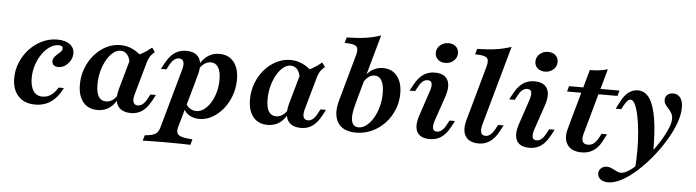

<svg xmlns="http://www.w3.org/2000/svg" viewBox="-49 -857 4584 1265"><g transform="rotate(5 2242.5 -224.0)"><path d="M195.2 11.3Q123.4 11.3 83.1 -31.9Q42.7 -75 42.7 -150Q42.7 -205.6 63.7 -255.6Q84.7 -305.6 121 -344.4Q157.3 -383.1 204.4 -405.6Q251.6 -428.2 304 -428.2Q356.5 -428.2 386.7 -406Q416.9 -383.9 416.9 -346Q416.9 -321 404 -298.8Q391.1 -276.6 370.6 -262.5Q350 -248.4 325.8 -248.4Q306.5 -248.4 295.2 -257.7Q283.9 -266.9 283.9 -283.1Q283.9 -298.4 292.7 -310.1Q301.6 -321.8 313.7 -331.9Q325.8 -341.9 334.7 -351.6Q343.5 -361.3 343.5 -373.4Q343.5 -391.9 316.1 -391.9Q285.5 -391.9 257.3 -372.6Q229 -353.2 206.5 -320.6Q183.9 -287.9 170.6 -246.4Q157.3 -204.8 157.3 -161.3Q157.3 -106.5 177.8 -75.8Q198.4 -45.2 237.9 -45.2Q269.4 -45.2 294 -62.1Q318.5 -79 339.5 -113.7H374.2Q344.4 -51.6 299.6 -20.2Q254.8 11.3 195.2 11.3Z M607.3 11.3Q546 11.3 511.7 -30.2Q477.4 -71.8 477.4 -146Q477.4 -203.2 496.8 -254Q516.1 -304.8 550 -344Q583.9 -383.1 628.2 -405.6Q672.6 -428.2 721.8 -428.2Q762.1 -428.2 799.6 -411.3Q837.1 -394.4 869.4 -361.3L791.9 -309.7Q787.9 -348.4 770.6 -369.8Q753.2 -391.1 725.8 -391.1Q700 -391.1 676.2 -371.8Q652.4 -352.4 633.5 -319Q614.5 -285.5 603.6 -243.5Q592.7 -201.6 592.7 -156.5Q592.7 -103.2 609.3 -76.6Q625.8 -50 658.9 -50Q682.3 -50 702 -64.5Q721.8 -79 738.7 -107.3L746.8 -93.5Q724.2 -41.1 689.5 -14.9Q654.8 11.3 607.3 11.3ZM755.6 -208.1 796.8 -354.8Q836.3 -368.5 868.1 -386.3Q900 -404 930.6 -429.8L950.8 -401.6Q937.1 -390.3 927.8 -379Q918.5 -367.7 912.1 -352.8Q905.6 -337.9 900 -316.1L869.4 -208.1ZM842.7 -112.9Q833.1 -79.8 839.9 -60.9Q846.8 -41.9 869.4 -41.9Q887.1 -41.9 902 -54.4Q916.9 -66.9 929.8 -91.1L946 -121H982.3L962.9 -83.9Q946 -52.4 926.2 -31Q906.5 -9.7 881.9 1.2Q857.3 12.1 825.8 12.1Q783.9 11.3 759.7 -6.9Q735.5 -25 729.4 -58.1Q723.4 -91.1 735.5 -137.1L755.6 -208.1H869.4Z M1375.8 -427.4Q1436.3 -427.4 1471 -385.5Q1505.6 -343.5 1505.6 -269.4Q1505.6 -213.7 1487.5 -162.9Q1469.4 -112.1 1437.5 -73Q1405.6 -33.9 1365.3 -11.3Q1325 11.3 1280.6 11.3Q1243.5 11.3 1214.9 -5.2Q1186.3 -21.8 1175 -50.8L1186.3 -81.5Q1197.6 -61.3 1216.5 -50Q1235.5 -38.7 1256.5 -38.7Q1283.1 -38.7 1307.3 -56.5Q1331.5 -74.2 1350.4 -104.8Q1369.4 -135.5 1380.2 -175Q1391.1 -214.5 1391.1 -258.1Q1391.1 -311.3 1373.8 -339.1Q1356.5 -366.9 1324.2 -366.9Q1301.6 -366.9 1281.5 -352.4Q1261.3 -337.9 1244.4 -308.9L1236.3 -323.4Q1258.9 -374.2 1294.4 -400.8Q1329.8 -427.4 1375.8 -427.4ZM1113.7 -208.1 1140.3 -303.2Q1150 -336.3 1143.1 -355.2Q1136.3 -374.2 1113.7 -374.2Q1096 -374.2 1081 -362.1Q1066.1 -350 1052.4 -325L1037.1 -295.2H1000L1020.2 -332.3Q1037.1 -363.7 1056.9 -385.1Q1076.6 -406.5 1101.6 -417.3Q1126.6 -428.2 1156.5 -428.2Q1199.2 -428.2 1223.4 -410.1Q1247.6 -391.9 1253.6 -358.5Q1259.7 -325 1246.8 -279L1227.4 -208.1ZM1060.5 183.9Q1034.7 183.9 1012.1 184.3Q989.5 184.7 967.7 185.1Q946 185.5 921.8 186.3L932.3 150L957.3 146.8Q979.8 143.5 994 137.5Q1008.1 131.5 1016.9 119.4Q1025.8 107.3 1031.5 86.3L1113.7 -208.1H1227.4L1146.8 76.6Q1137.1 111.3 1152 126.2Q1166.9 141.1 1212.1 146L1247.6 149.2L1237.1 186.3Q1216.9 185.5 1189.1 185.1Q1161.3 184.7 1128.6 184.3Q1096 183.9 1060.5 183.9Z M1732.3 11.3Q1671 11.3 1636.7 -30.2Q1602.4 -71.8 1602.4 -146Q1602.4 -203.2 1621.8 -254Q1641.1 -304.8 1675 -344Q1708.9 -383.1 1753.2 -405.6Q1797.6 -428.2 1846.8 -428.2Q1887.1 -428.2 1924.6 -411.3Q1962.1 -394.4 1994.4 -361.3L1916.9 -309.7Q1912.9 -348.4 1895.6 -369.8Q1878.2 -391.1 1850.8 -391.1Q1825 -391.1 1801.2 -371.8Q1777.4 -352.4 1758.5 -319Q1739.5 -285.5 1728.6 -243.5Q1717.7 -201.6 1717.7 -156.5Q1717.7 -103.2 1734.3 -76.6Q1750.8 -50 1783.9 -50Q1807.3 -50 1827 -64.5Q1846.8 -79 1863.7 -107.3L1871.8 -93.5Q1849.2 -41.1 1814.5 -14.9Q1779.8 11.3 1732.3 11.3ZM1880.6 -208.1 1921.8 -354.8Q1961.3 -368.5 1993.1 -386.3Q2025 -404 2055.6 -429.8L2075.8 -401.6Q2062.1 -390.3 2052.8 -379Q2043.5 -367.7 2037.1 -352.8Q2030.6 -337.9 2025 -316.1L1994.4 -208.1ZM1967.7 -112.9Q1958.1 -79.8 1964.9 -60.9Q1971.8 -41.9 1994.4 -41.9Q2012.1 -41.9 2027 -54.4Q2041.9 -66.9 2054.8 -91.1L2071 -121H2107.3L2087.9 -83.9Q2071 -52.4 2051.2 -31Q2031.5 -9.7 2006.9 1.2Q1982.3 12.1 1950.8 12.1Q1908.9 11.3 1884.7 -6.9Q1860.5 -25 1854.4 -58.1Q1848.4 -91.1 1860.5 -137.1L1880.6 -208.1H1994.4Z M2316.1 11.3Q2258.9 11.3 2224.2 -13.3Q2189.5 -37.9 2179.8 -83.5Q2170.2 -129 2187.9 -191.1L2192.7 -208.1H2305.6L2294.4 -165.3Q2275.8 -96.8 2285.5 -60.9Q2295.2 -25 2330.6 -25Q2358.1 -25 2383.1 -44.8Q2408.1 -64.5 2427.8 -98Q2447.6 -131.5 2458.9 -174.2Q2470.2 -216.9 2470.2 -262.9Q2470.2 -316.9 2454 -345.6Q2437.9 -374.2 2407.3 -374.2Q2383.9 -374.2 2363.7 -357.7Q2343.5 -341.1 2329 -310.5L2330.6 -340.3Q2349.2 -382.3 2382.7 -405.2Q2416.1 -428.2 2458.1 -428.2Q2517.7 -428.2 2551.6 -385.9Q2585.5 -343.5 2585.5 -271Q2585.5 -212.9 2564.1 -161.7Q2542.7 -110.5 2506 -71.8Q2469.4 -33.1 2420.6 -10.9Q2371.8 11.3 2316.1 11.3ZM2192.7 -208.1 2272.6 -495.2Q2280.6 -524.2 2277.4 -540.7Q2274.2 -557.3 2254 -564.1Q2233.9 -571 2191.1 -571L2201.6 -608.1Q2271 -608.9 2325.8 -616.9Q2380.6 -625 2426.6 -641.1L2305.6 -208.1Z M2826.6 -111.3Q2816.1 -79 2820.6 -60.5Q2825 -41.9 2847.6 -41.9Q2865.3 -41.9 2880.2 -54.4Q2895.2 -66.9 2908.1 -91.9L2924.2 -121.8H2960.5L2941.1 -84.7Q2924.2 -53.2 2904.4 -31.9Q2884.7 -10.5 2860.1 0.4Q2835.5 11.3 2804 11.3Q2762.1 11.3 2738.7 -6.5Q2715.3 -24.2 2711.3 -56.9Q2707.3 -89.5 2721.8 -134.7L2779 -305.6Q2789.5 -337.9 2785.1 -356Q2780.6 -374.2 2758.1 -374.2Q2740.3 -374.2 2725.4 -362.1Q2710.5 -350 2697.6 -325L2681.5 -295.2H2645.2L2664.5 -332.3Q2681.5 -363.7 2701.2 -385.1Q2721 -406.5 2746 -417.3Q2771 -428.2 2801.6 -428.2Q2843.5 -428.2 2866.9 -410.1Q2890.3 -391.9 2894.8 -359.3Q2899.2 -326.6 2884.7 -281.5ZM2862.9 -497.6Q2833.1 -497.6 2814.1 -514.5Q2795.2 -531.5 2795.2 -558.1Q2795.2 -588.7 2818.1 -608.9Q2841.1 -629 2873.4 -629Q2904 -629 2922.6 -612.1Q2941.1 -595.2 2941.1 -567.7Q2941.1 -538.7 2918.5 -518.1Q2896 -497.6 2862.9 -497.6Z M3055.6 -208.1 3135.5 -495.2Q3143.5 -524.2 3140.3 -540.7Q3137.1 -557.3 3116.9 -564.1Q3096.8 -571 3054 -571L3064.5 -608.1Q3133.9 -608.9 3188.7 -616.9Q3243.5 -625 3289.5 -641.1L3168.5 -208.1ZM3141.9 -112.9Q3133.1 -79.8 3139.5 -60.9Q3146 -41.9 3168.5 -41.9Q3186.3 -41.9 3201.2 -54.4Q3216.1 -66.9 3229.8 -91.1L3245.2 -121H3282.3L3262.1 -83.9Q3246 -52.4 3225.8 -31Q3205.6 -9.7 3181 1.2Q3156.5 12.1 3125.8 12.1Q3083.9 11.3 3059.3 -6.9Q3034.7 -25 3028.6 -58.1Q3022.6 -91.1 3035.5 -137.1L3055.6 -208.1H3168.5Z M3485.5 -111.3Q3475 -79 3479.4 -60.5Q3483.9 -41.9 3506.5 -41.9Q3524.2 -41.9 3539.1 -54.4Q3554 -66.9 3566.9 -91.9L3583.1 -121.8H3619.4L3600 -84.7Q3583.1 -53.2 3563.3 -31.9Q3543.5 -10.5 3519 0.4Q3494.4 11.3 3462.9 11.3Q3421 11.3 3397.6 -6.5Q3374.2 -24.2 3370.2 -56.9Q3366.1 -89.5 3380.6 -134.7L3437.9 -305.6Q3448.4 -337.9 3444 -356Q3439.5 -374.2 3416.9 -374.2Q3399.2 -374.2 3384.3 -362.1Q3369.4 -350 3356.5 -325L3340.3 -295.2H3304L3323.4 -332.3Q3340.3 -363.7 3360.1 -385.1Q3379.8 -406.5 3404.8 -417.3Q3429.8 -428.2 3460.5 -428.2Q3502.4 -428.2 3525.8 -410.1Q3549.2 -391.9 3553.6 -359.3Q3558.1 -326.6 3543.5 -281.5ZM3521.8 -497.6Q3491.9 -497.6 3473 -514.5Q3454 -531.5 3454 -558.1Q3454 -588.7 3477 -608.9Q3500 -629 3532.3 -629Q3562.9 -629 3581.5 -612.1Q3600 -595.2 3600 -567.7Q3600 -538.7 3577.4 -518.1Q3554.8 -497.6 3521.8 -497.6Z M3725 -208.1 3816.1 -533.9Q3849.2 -533.9 3878.2 -537.5Q3907.3 -541.1 3933.9 -549.2L3838.7 -208.1ZM3679 -379.8 3688.7 -416.1H4022.6L4012.1 -379.8ZM3808.1 11.3Q3742.7 11.3 3714.5 -29.4Q3686.3 -70.2 3705.6 -137.9L3725 -208.1H3838.7L3812.1 -112.9Q3802.4 -78.2 3810.9 -60.5Q3819.4 -42.7 3846 -42.7Q3867.7 -42.7 3884.3 -55.2Q3900.8 -67.7 3915.3 -94.4L3929.8 -121.8H3966.1L3941.1 -74.2Q3927.4 -47.6 3908.1 -28.2Q3888.7 -8.9 3864.1 1.2Q3839.5 11.3 3808.1 11.3Z M4000 192.7Q3969.4 192.7 3950 178.2Q3930.6 163.7 3930.6 139.5Q3930.6 118.5 3946 104.8Q3961.3 91.1 3983.9 91.1Q3998.4 91.1 4010.9 96Q4023.4 100.8 4034.3 106.9Q4045.2 112.9 4056 117.7Q4066.9 122.6 4078.2 122.6Q4101.6 122.6 4132.3 102Q4162.9 81.5 4197.2 47.6Q4231.5 13.7 4264.9 -27.8Q4298.4 -69.4 4325 -112.9Q4351.6 -156.5 4367.7 -194.8Q4383.9 -233.1 4383.9 -260.5Q4383.9 -282.3 4375 -297.6Q4366.1 -312.9 4354.4 -325.4Q4342.7 -337.9 4333.5 -350.8Q4324.2 -363.7 4324.2 -381.5Q4324.2 -401.6 4338.7 -414.9Q4353.2 -428.2 4376.6 -428.2Q4407.3 -428.2 4424.6 -405.2Q4441.9 -382.3 4441.9 -341.1Q4441.9 -293.5 4421 -235.9Q4400 -178.2 4363.7 -118.5Q4327.4 -58.9 4281.9 -3.2Q4236.3 52.4 4186.7 96.8Q4137.1 141.1 4089.1 166.9Q4041.1 192.7 4000 192.7ZM4168.5 96Q4174.2 32.3 4174.2 -33.5Q4174.2 -99.2 4168.5 -158.5Q4162.9 -217.7 4153.2 -263.7Q4143.5 -309.7 4130.2 -336.3Q4116.9 -362.9 4100.8 -362.9Q4091.1 -362.9 4081 -353.2Q4071 -343.5 4058.9 -321.8L4044.4 -295.2H4008.1L4033.9 -345.2Q4055.6 -387.1 4083.1 -407.7Q4110.5 -428.2 4144.4 -428.2Q4191.1 -428.2 4221 -385.1Q4250.8 -341.9 4265.7 -251.6Q4280.6 -161.3 4279 -18.5Q4263.7 0.8 4246.8 20.2Q4229.8 39.5 4210.9 58.1Q4191.9 76.6 4168.5 96Z"/></g></svg>

Font: Playfair 9pt
Style: Bold Italic
Weight: 700
Italic angle: -15.6°
Designer: Claus Eggers Sørensen
Foundry: Claus Eggers Sørensen
Version: Version 2.203